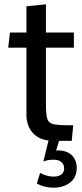

<svg xmlns="http://www.w3.org/2000/svg" viewBox="-20 -640 377 886"><path d="M230 10Q183.5 10 155.5 -7Q127.5 -24 114.8 -50.8Q102 -77.5 102 -107V-420H18L26 -490H102V-611L192 -620V-490H321V-420H192V-162Q192 -115 197.5 -94Q203 -73 224.8 -67.5Q246.5 -62 295 -62H318L311 10ZM231 79 198 64Q210 59.5 221.8 56.8Q233.5 54 247 54Q287.5 54 310.8 75.8Q334 97.5 334 135Q334 179 303.2 202.5Q272.5 226 228 226Q202.5 226 183 220.2Q163.5 214.5 150 207L165 158Q180 166 195.5 170.5Q211 175 228 175Q250 175 263 165.2Q276 155.5 276 137Q276 119 263.8 108Q251.5 97 226 97Q215 97 204 98.8Q193 100.5 180 105L206 0H256Z"/></svg>

Font: Cabin Resolve
Style: Regular-Resolve
Weight: 400
Designer: Pablo Impallari
Foundry: Pablo Impallari. http://www.impallari.com Igino Marini. http://www.ikern.com
Version: Version 3.001